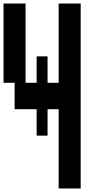

<svg xmlns="http://www.w3.org/2000/svg" viewBox="-20 -1050 540 1090"><path d="M438 -1030V20H313V-430H250V-280H188V-430H63V-580H0V-1030H125V-580H188V-730H250V-580H313V-1030Z"/></svg>

Font: 2P VHS
Style: Regular
Weight: 400
Designer: CodeMan38
Foundry: CodeMan38
Version: Version 3.000